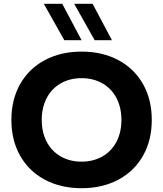

<svg xmlns="http://www.w3.org/2000/svg" viewBox="-20 -982 860 1012"><path d="M40 -350Q40 -457 86 -538.5Q132 -620 216 -665Q300 -710 410 -710Q520 -710 604 -665Q688 -620 734 -538.5Q780 -457 780 -350Q780 -243 734 -161.5Q688 -80 604 -35Q520 10 410 10Q300 10 216 -35Q132 -80 86 -161.5Q40 -243 40 -350ZM620 -350Q620 -415 594 -465Q568 -515 520 -542.5Q472 -570 410 -570Q348 -570 300 -542.5Q252 -515 226 -465Q200 -415 200 -350Q200 -285 226 -235Q252 -185 300 -157.5Q348 -130 410 -130Q472 -130 520 -157.5Q568 -185 594 -235Q620 -285 620 -350ZM319 -770 211 -962H308L410 -770ZM479 -770 371 -962H468L570 -770Z"/></svg>

Font: Goli Bold
Style: Regular
Weight: 700
Designer: jaikishan Patel
Foundry: MagicType
Version: Version 1.000